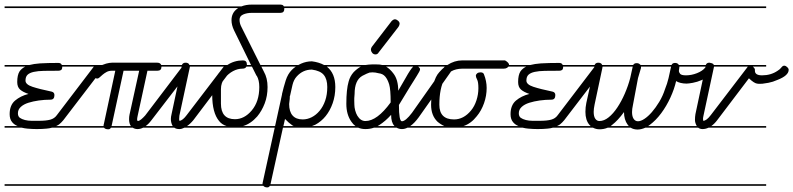

<svg xmlns="http://www.w3.org/2000/svg" viewBox="-20 -570 3454 836"><path d="M322 -280H251V-279Q251 -269 246.5 -265.5Q242 -262 234 -262Q198 -262 171.5 -261.5Q145 -261 127 -257Q109 -253 100 -244.5Q91 -236 91 -219Q91 -202 121.5 -192Q152 -182 205 -171Q217 -168 217 -156Q217 -136 200 -136Q174 -136 149 -132.5Q124 -129 103.5 -122.5Q83 -116 70.5 -104.5Q58 -93 58 -77Q58 -63 66.5 -57Q75 -51 88.5 -47.5Q102 -44 118 -44H149Q181 -44 199 -49Q217 -54 227 -68L387 -278Q393 -286 400 -286Q407 -286 413.5 -280Q420 -274 420 -267Q420 -260 416 -256L256 -47Q247 -36 237 -28Q231 -24 224 -21H322V-14H206Q196 -11 183 -10Q165 -8 140 -8Q120 -8 99 -10Q87 -11 75 -14H0V-21H57Q42 -27 33 -38Q22 -51 22 -73Q22 -112 45.5 -132Q69 -152 104 -161Q80 -169 67.5 -180Q55 -191 55 -213Q55 -243 65 -259Q74 -272 90 -280H0V-287H108Q127 -292 154 -294Q188 -296 234 -296Q246 -296 249 -287H322ZM322 -535H0V-542H322ZM322 239H0V232H322Z M706 -280H683V-279Q683 -262 665 -262H622L579 -64Q577 -55 577 -49Q577 -47 579 -43Q586 -43 594.5 -50Q603 -57 612 -67L770 -275Q776 -283 783 -283Q790 -283 796.5 -277.5Q803 -272 803 -266Q803 -258 799 -254L639 -46Q627 -30 614 -21H706V-14H603Q591 -8 579 -8Q567 -8 558 -14H463Q459 -7 452 -7Q438 -7 433 -14H321V-21H431V-23Q431 -28 432 -29L482 -262H467Q454 -262 444 -256.5Q434 -251 426.5 -244.5Q419 -238 413.5 -233Q408 -228 404 -228Q396 -228 390 -234Q384 -240 384 -246Q384 -257 393 -266Q401 -274 411 -280H321V-287H425Q433 -290 442 -293Q457 -297 467 -297H665Q678 -297 682 -287H706ZM518 -262 466 -22V-21H550Q542 -32 542 -51Q542 -62 544 -71L586 -262ZM706 239H321V232H706ZM706 -535H321V-542H706Z M883 -280H807Q807 -279 806.5 -277.5Q806 -276 806 -275L761 -66Q760 -57 760 -51Q760 -48 761 -44Q768 -44 776.5 -51Q785 -58 793 -69L952 -277Q958 -285 965 -285Q972 -285 978.5 -279Q985 -273 985 -266Q985 -260 980 -256L822 -47Q808 -30 794 -21H883V-14H783Q771 -8 761 -8Q747 -8 739 -14H706V-21H732Q724 -35 724 -52Q724 -61 727 -73L771 -280H706V-287H772Q776 -297 788 -297Q797 -297 802 -292Q804 -289 805 -287H883ZM883 -535H706V-542H883ZM883 239H706V232H883Z M1183 -280H1118L1129 -258Q1145 -230 1145 -191Q1145 -152 1132.5 -119.5Q1120 -87 1100 -63Q1072 -31 1038 -21H1183V-14H883V-21H967Q947 -27 934 -43Q904 -79 904 -157Q904 -197 915 -221Q926 -245 936 -256Q947 -270 960 -280H883V-287H970Q1000 -307 1038 -307Q1055 -307 1055 -289V-287H1073L999 -438Q988 -461 988 -482Q988 -514 1013 -532L1017 -535H883V-542H1031Q1051 -550 1076 -550H1201Q1218 -550 1218 -532Q1218 -514 1201 -514H1076Q1055 -514 1039 -507Q1023 -500 1023 -484Q1023 -468 1031 -453L1114 -287H1183ZM1035 -271Q1015 -271 995 -260.5Q975 -250 958.5 -230Q942 -210 942 -182V-119Q942 -51 1003 -51Q1044 -51 1076 -89Q1109 -128 1109 -191Q1109 -221 1098 -240Q1096 -240 1096 -242L1077 -280H1053Q1049 -271 1035 -271ZM1183 239H883V232H1183Z M1488 -280H1403Q1440 -251 1440 -191Q1440 -153 1428.5 -120.5Q1417 -88 1398 -64.5Q1379 -41 1353 -27Q1346 -24 1338 -21H1488V-14H1305H1298H1212L1158 231Q1155 246 1144 246Q1134 246 1128.5 241Q1123 236 1123 229Q1123 226 1124 224L1208 -159V-161Q1215 -191 1224 -219.5Q1233 -248 1251 -266Q1259 -274 1268 -280H1182V-287H1279L1291 -293Q1314 -303 1338 -303Q1369 -299 1391 -287H1488ZM1243 -153 1242 -152V-150Q1242 -139 1240.5 -130.5Q1239 -122 1239 -117Q1239 -84 1254 -67Q1269 -50 1298 -50Q1318 -50 1337 -59.5Q1356 -69 1371.5 -87.5Q1387 -106 1396 -132Q1405 -158 1405 -191Q1405 -225 1390 -243.5Q1375 -262 1338 -267Q1299 -267 1272 -237Q1259 -223 1253.5 -200Q1248 -177 1243 -153ZM1488 -535H1182V-542H1488ZM1488 239H1182V232H1488ZM1253 -24Q1237 -35 1221 -52L1214 -21H1259Q1256 -22 1253 -24Z M1846 -14H1754Q1742 -8 1730 -8Q1718 -8 1707 -14H1608Q1591 -8 1571 -8Q1554 -8 1540 -14H1488V-21H1528Q1518 -28 1510 -40Q1488 -71 1488 -118Q1488 -181 1498 -215Q1504 -238 1520 -256Q1536 -272 1551 -280H1488V-287H1569Q1570 -287 1572 -287Q1596 -291 1633 -289Q1639 -288 1644 -287H1846V-280H1801L1802 -279Q1809 -273 1809 -268.5Q1809 -264 1805 -257Q1801 -250 1795 -240L1782 -219Q1775 -207 1765 -192L1717 -113Q1717 -42 1730 -42Q1746 -42 1774 -79L1913 -276Q1919 -284 1927 -284Q1934 -284 1940 -278.5Q1946 -273 1946 -267Q1946 -262 1942 -256L1803 -59Q1784 -33 1766 -21H1846ZM1571 -43Q1622 -43 1681 -124Q1681 -181 1674.5 -202.5Q1668 -224 1657.5 -236.5Q1647 -249 1629 -251Q1614 -255 1602 -255Q1595 -255 1589 -254Q1579 -251 1558 -240Q1524 -221 1524 -161Q1522 -140 1522.5 -132Q1523 -124 1523 -113.5Q1523 -103 1526.5 -89.5Q1530 -76 1536 -66Q1550 -43 1571 -43ZM1629 -342Q1624 -333 1615 -333Q1606 -333 1600.5 -340Q1595 -347 1595 -353.5Q1595 -360 1599 -366L1685 -478Q1693 -486 1699.5 -486Q1706 -486 1713 -480Q1720 -474 1720 -467Q1720 -461 1715 -453ZM1693 -250Q1714 -223 1714 -175L1747 -232Q1767 -268 1779 -280H1661Q1678 -270 1693 -250ZM1846 -535H1488V-542H1846ZM1846 239H1488V232H1846ZM1683 -70Q1659 -43 1631 -25Q1628 -23 1624 -21H1698L1697 -22Q1683 -37 1683 -70Z M2181 -14H1963H1957H1846V-21H1915Q1899 -28 1885 -40Q1857 -67 1857 -114Q1859 -220 1893 -256Q1905 -270 1918 -280H1846V-287H1928Q1959 -307 1992 -307H2179Q2197 -297 2197 -286Q2191 -271 2173 -271H1992Q1937 -270 1916 -228Q1893 -185 1893 -114Q1893 -50 1957 -50Q1999 -50 2031 -89Q2046 -107 2054.5 -133Q2063 -159 2063 -186Q2063 -213 2057.5 -223.5Q2052 -234 2052 -240Q2052 -246 2057.5 -250.5Q2063 -255 2072 -255Q2084 -255 2087 -247Q2099 -217 2099 -187Q2099 -153 2087.5 -120.5Q2076 -88 2056 -64Q2031 -32 1998 -21H2181ZM2181 -535H1846V-542H2181ZM2181 239H1846V232H2181Z M2503 -280H2432V-279Q2432 -269 2427.5 -265.5Q2423 -262 2415 -262Q2379 -262 2352.5 -261.5Q2326 -261 2308 -257Q2290 -253 2281 -244.5Q2272 -236 2272 -219Q2272 -202 2302.5 -192Q2333 -182 2386 -171Q2398 -168 2398 -156Q2398 -136 2381 -136Q2355 -136 2330 -132.5Q2305 -129 2284.5 -122.5Q2264 -116 2251.5 -104.5Q2239 -93 2239 -77Q2239 -63 2247.5 -57Q2256 -51 2269.5 -47.5Q2283 -44 2299 -44H2330Q2362 -44 2380 -49Q2398 -54 2408 -68L2568 -278Q2574 -286 2581 -286Q2588 -286 2594.5 -280Q2601 -274 2601 -267Q2601 -260 2597 -256L2437 -47Q2428 -36 2418 -28Q2412 -24 2405 -21H2503V-14H2387Q2377 -11 2364 -10Q2346 -8 2321 -8Q2301 -8 2280 -10Q2268 -11 2256 -14H2181V-21H2238Q2223 -27 2214 -38Q2203 -51 2203 -73Q2203 -112 2226.5 -132Q2250 -152 2285 -161Q2261 -169 2248.5 -180Q2236 -191 2236 -213Q2236 -243 2246 -259Q2255 -272 2271 -280H2181V-287H2289Q2308 -292 2335 -294Q2369 -296 2415 -296Q2427 -296 2430 -287H2503ZM2503 -535H2181V-542H2503ZM2503 239H2181V232H2503Z M2985 -280H2938Q2938 -273 2937 -270Q2936 -266 2936 -262Q2936 -255 2941.5 -248.5Q2947 -242 2967 -242Q2991 -242 3015 -251.5Q3039 -261 3051 -276Q3057 -284 3065 -284Q3071 -284 3077.5 -278Q3084 -272 3084 -266Q3084 -251 3069.5 -240.5Q3055 -230 3035.5 -221.5Q3016 -213 2997 -209.5Q2978 -206 2969 -206Q2956 -206 2943.5 -209Q2931 -212 2924 -217Q2916 -182 2899 -145Q2882 -108 2859 -77Q2836 -46 2809 -26L2802 -21H2985V-14H2790Q2772 -6 2756 -6Q2739 -6 2726 -14H2626Q2609 -7 2591 -7Q2575 -7 2562 -14H2502V-21H2552L2546 -27Q2529 -47 2529 -83Q2529 -103 2533 -122L2568 -280H2502V-287H2569Q2573 -297 2585 -297Q2594 -297 2599 -292Q2601 -289 2602 -287H2737Q2741 -295 2752 -295Q2761 -295 2766 -290Q2768 -289 2769 -287H2904Q2908 -296 2919 -296Q2928 -296 2933 -291Q2935 -289 2936 -287H2985ZM2771 -274 2758 -230 2736 -113Q2732 -95 2732 -82Q2732 -63 2739 -52.5Q2746 -42 2758 -42Q2770 -42 2786 -52.5Q2802 -63 2818.5 -82Q2835 -101 2850.5 -126.5Q2866 -152 2876 -183Q2885 -205 2891 -230Q2896 -253 2902 -280H2771V-279ZM2603 -278Q2603 -277 2603 -275L2569 -115Q2565 -96 2565 -83Q2565 -63 2572 -53Q2579 -43 2590 -43Q2610 -43 2630 -59Q2650 -75 2668 -102Q2686 -129 2700.5 -162.5Q2715 -196 2724 -230L2735 -280H2604Q2604 -279 2603 -278ZM2985 -535H2502V-542H2985ZM2985 239H2502V232H2985ZM2713 -27Q2697 -49 2697 -82Q2670 -45 2645 -26Q2642 -23 2639 -21H2718Q2715 -24 2713 -27Z M3316 -14H3065Q3052 -8 3039 -8Q3028 -8 3020 -14H2985V-21H3014Q3006 -35 3006 -48Q3006 -61 3008 -73L3052 -280H2985V-287H3053Q3057 -297 3068 -297H3069Q3081 -295 3085 -292Q3087 -290 3088 -287H3316V-280H3258Q3259 -279 3260 -278Q3267 -272 3267 -266V-262Q3267 -242 3298 -242Q3337 -242 3366 -262Q3376 -268 3382 -276Q3388 -284 3394.5 -284Q3401 -284 3407.5 -278Q3414 -272 3414 -266Q3414 -241 3365 -222Q3345 -213 3326 -209.5Q3307 -206 3300 -205.5Q3293 -205 3288 -205H3284Q3280 -205 3276 -206Q3263 -208 3241 -229L3103 -47Q3091 -31 3077 -21H3316ZM3043 -66Q3041 -57 3041 -52Q3041 -47 3042 -44Q3056 -44 3075 -69L3234 -277Q3235 -279 3236 -280H3089ZM3316 -535H2985V-542H3316ZM3316 239H2985V232H3316Z"/></svg>

Font: Gruenewald VA 1. Klasse
Style: Regular
Weight: 400
Designer: Peter Wiegel
Foundry: Peter Wiegel, nach dem Schriftentwurf von Dr. H. Gr¸newald
Version: Version 0.007